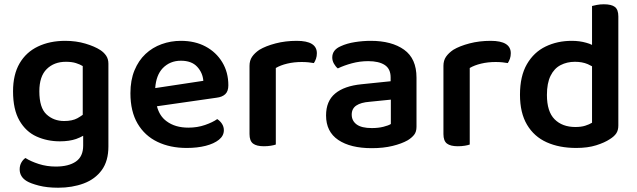

<svg xmlns="http://www.w3.org/2000/svg" viewBox="-20 -678 2978 898"><path d="M260 -17Q201 -17 151 -39.5Q101 -62 71 -114Q41 -166 41 -251Q41 -329 71.5 -381.5Q102 -434 157.5 -460.5Q213 -487 285 -487Q336 -487 379.5 -474Q423 -461 449 -444Q466 -433 476.5 -417.5Q487 -402 487 -380V7Q487 75 456 117.5Q425 160 371.5 180Q318 200 252 200Q200 200 161.5 190Q123 180 105 169Q72 149 72 114Q72 96 80 82Q88 68 99 61Q124 77 161.5 89Q199 101 241 101Q301 101 335 77.5Q369 54 369 3V-43Q355 -35 336 -28Q304 -17 260 -17ZM367 -369Q354 -377 335 -383Q316 -389 288 -389Q233 -389 198.5 -355Q164 -321 164 -251Q164 -174 197.5 -143Q231 -112 280 -112Q318 -112 342 -125Q356 -133 367 -141Z M714 -181Q726 -135 759 -111Q799 -81 861 -81Q903 -81 939 -93.5Q975 -106 996 -121Q1010 -112 1018.5 -98.5Q1027 -85 1027 -69Q1027 -43 1004 -24.5Q981 -6 942 4Q903 14 853 14Q776 14 716.5 -14.5Q657 -43 623.5 -100Q590 -157 590 -242Q590 -303 609 -349Q628 -395 660.5 -425.5Q693 -456 736 -471.5Q779 -487 826 -487Q892 -487 941.5 -460.5Q991 -434 1019.5 -387Q1048 -340 1048 -279Q1048 -251 1033.5 -237.5Q1019 -224 993 -221ZM931 -300Q928 -338 902 -366Q876 -394 826 -394Q775 -394 741 -359Q710 -326 706 -266Z M1270 -360V-2Q1262 1 1247 3.5Q1232 6 1214 6Q1180 6 1163.5 -6.5Q1147 -19 1147 -51V-370Q1147 -395 1159 -412.5Q1171 -430 1193 -445Q1223 -463 1269 -475Q1315 -487 1368 -487Q1462 -487 1462 -429Q1462 -415 1458 -403.5Q1454 -392 1448 -383Q1438 -385 1423 -386.5Q1408 -388 1391 -388Q1355 -388 1323.5 -380.5Q1292 -373 1270 -360Z M1714 -487Q1812 -487 1870 -445.5Q1928 -404 1928 -315V-85Q1928 -61 1916.5 -47Q1905 -33 1887 -22Q1859 -6 1816 4.5Q1773 15 1719 15Q1619 15 1562 -23.5Q1505 -62 1505 -138Q1505 -205 1547.5 -240.5Q1590 -276 1671 -284L1807 -298V-316Q1807 -356 1779.5 -374Q1752 -392 1702 -392Q1663 -392 1626 -382Q1589 -372 1560 -358Q1550 -366 1542 -380Q1534 -394 1534 -409Q1534 -445 1574 -462Q1602 -475 1639.5 -481Q1677 -487 1714 -487ZM1719 -79Q1749 -79 1773 -85Q1797 -91 1808 -98V-212L1709 -202Q1668 -199 1646.5 -184.5Q1625 -170 1625 -142Q1625 -113 1648 -96Q1671 -79 1719 -79Z M2177 -360V-2Q2169 1 2154 3.5Q2139 6 2121 6Q2087 6 2070.5 -6.5Q2054 -19 2054 -51V-370Q2054 -395 2066 -412.5Q2078 -430 2100 -445Q2130 -463 2176 -475Q2222 -487 2275 -487Q2369 -487 2369 -429Q2369 -415 2365 -403.5Q2361 -392 2355 -383Q2345 -385 2330 -386.5Q2315 -388 2298 -388Q2262 -388 2230.5 -380.5Q2199 -373 2177 -360Z M2749 -650Q2756 -652 2771.5 -655Q2787 -658 2804 -658Q2840 -658 2856 -645.5Q2872 -633 2872 -601V-91Q2872 -69 2862.5 -54.5Q2853 -40 2832 -27Q2808 -11 2768.5 1.5Q2729 14 2675 14Q2596 14 2537 -12.5Q2478 -39 2445 -94.5Q2412 -150 2412 -235Q2412 -322 2444.5 -378Q2477 -434 2532 -460.5Q2587 -487 2654 -487Q2691 -487 2722 -478Q2737 -474 2749 -468ZM2749 -104V-368Q2740 -373 2729 -378Q2703 -389 2669 -389Q2632 -389 2602 -373.5Q2572 -358 2555 -323.5Q2538 -289 2538 -234Q2538 -156 2574 -120Q2610 -84 2671 -84Q2698 -84 2717 -90Q2736 -96 2749 -104Z"/></svg>

Font: Baloo Bhaijaan 2 SemiBold
Style: Regular
Weight: 600
Designer: Sanskriti Dholi, Noopur Datye and Ek Type
Foundry: Ek Type
Version: Version 1.700